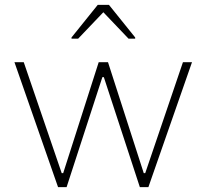

<svg xmlns="http://www.w3.org/2000/svg" viewBox="-20 -764 843 784"><path d="M217 0 39 -510H77L232 -57H238L383 -510H421L567 -57H573L727 -510H764L586 0H551L404 -449H398L252 0ZM272 -606V-611L379 -744H425L532 -611V-606H505L402 -714L299 -606Z"/></svg>

Font: Saira Thin
Style: Regular
Weight: 100
Designer: Hector Gatti with collaboration of the Omnibus-Type team
Foundry: Omnibus-Type
Version: Version 1.101